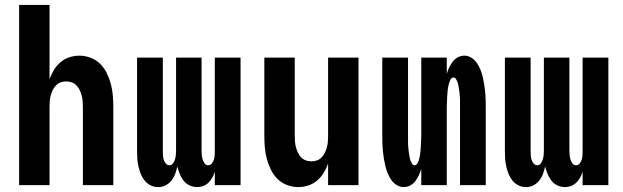

<svg xmlns="http://www.w3.org/2000/svg" viewBox="-20 -755 2540 783"><path d="M58 0V-735H182V-432Q189 -452 200 -470Q211 -488 227 -501.5Q243 -515 263 -521.5Q283 -528 304 -528Q327 -528 349.5 -519.5Q372 -511 388.5 -494.5Q405 -478 415.5 -456.5Q426 -435 432 -412.5Q438 -390 440 -366.5Q442 -343 442 -320V0H318V-320Q318 -332 317 -343.5Q316 -355 313 -366Q310 -377 305 -387.5Q300 -398 292 -406.5Q284 -415 273 -419Q262 -423 250 -423Q238 -423 227 -419Q216 -415 208 -406.5Q200 -398 195 -387.5Q190 -377 187 -366Q184 -355 183 -343.5Q182 -332 182 -320V0Z M625 8Q609 8 594.5 1Q580 -6 570 -18.5Q560 -31 554 -46Q548 -61 544.5 -76.5Q541 -92 540 -107.5Q539 -123 539 -139V-520H644V-139Q644 -130 644.5 -121.5Q645 -113 647.5 -104.5Q650 -96 656 -88.5Q662 -81 671 -81Q680 -81 685.5 -88.5Q691 -96 693.5 -104.5Q696 -113 697 -121.5Q698 -130 698 -139V-520H802V-139Q802 -130 803 -121.5Q804 -113 806.5 -104.5Q809 -96 814.5 -88.5Q820 -81 829 -81Q838 -81 844 -88.5Q850 -96 852.5 -104.5Q855 -113 855.5 -121.5Q856 -130 856 -139V-520H961V0H856V-55Q852 -42 846 -31Q840 -20 830.5 -10.5Q821 -1 809 3.5Q797 8 784 8Q768 8 753 1Q738 -6 728.5 -18.5Q719 -31 713 -46Q707 -61 703 -76Q700 -61 694.5 -46Q689 -31 679 -18.5Q669 -6 655 1Q641 8 625 8Z M1196 8Q1173 8 1150.5 -0.5Q1128 -9 1111.5 -25.5Q1095 -42 1084.5 -63.5Q1074 -85 1068 -107.5Q1062 -130 1060 -153.5Q1058 -177 1058 -200V-520H1182V-200Q1182 -188 1183 -176.5Q1184 -165 1187 -154Q1190 -143 1195 -132.5Q1200 -122 1208 -113.5Q1216 -105 1227 -101Q1238 -97 1250 -97Q1262 -97 1273 -101Q1284 -105 1292 -113.5Q1300 -122 1305 -132.5Q1310 -143 1313 -154Q1316 -165 1317 -176.5Q1318 -188 1318 -200V-520H1442V0H1318V-88Q1311 -68 1300 -50Q1289 -32 1273 -18.5Q1257 -5 1237 1.5Q1217 8 1196 8Z M1626 8Q1611 8 1597.5 -0.5Q1584 -9 1575.5 -21.5Q1567 -34 1561 -48.5Q1555 -63 1551.5 -78Q1548 -93 1545.5 -108Q1543 -123 1541.5 -138.5Q1540 -154 1539.5 -169.5Q1539 -185 1539 -200V-520H1644V-200Q1644 -194 1644 -187.5Q1644 -181 1644 -174.5Q1644 -168 1644.5 -161.5Q1645 -155 1645.5 -148.5Q1646 -142 1647 -136Q1648 -130 1649 -123.5Q1650 -117 1651 -111Q1652 -105 1654.5 -99Q1657 -93 1660.5 -87Q1664 -81 1671 -81Q1677 -81 1681 -87Q1685 -93 1687 -99Q1689 -105 1690.5 -111Q1692 -117 1693 -123.5Q1694 -130 1694.5 -136Q1695 -142 1695.5 -148.5Q1696 -155 1696.5 -161.5Q1697 -168 1697 -174.5Q1697 -181 1697.5 -187.5Q1698 -194 1698 -200V-520H1802V-454Q1806 -467 1812 -480Q1818 -493 1826.5 -504Q1835 -515 1847.5 -521.5Q1860 -528 1874 -528Q1889 -528 1902.5 -519.5Q1916 -511 1924.5 -498.5Q1933 -486 1939 -471.5Q1945 -457 1948.5 -442Q1952 -427 1954.5 -412Q1957 -397 1958.5 -381.5Q1960 -366 1960.5 -350.5Q1961 -335 1961 -320V0H1856V-320Q1856 -326 1856 -332.5Q1856 -339 1856 -345.5Q1856 -352 1855.5 -358.5Q1855 -365 1854.5 -371.5Q1854 -378 1853 -384Q1852 -390 1851 -396.5Q1850 -403 1849 -409Q1848 -415 1845.5 -421Q1843 -427 1839.5 -433Q1836 -439 1829 -439Q1823 -439 1819 -433Q1815 -427 1813 -421Q1811 -415 1809.5 -409Q1808 -403 1807 -396.5Q1806 -390 1805.5 -384Q1805 -378 1804.5 -371.5Q1804 -365 1803.5 -358.5Q1803 -352 1803 -345.5Q1803 -339 1802.5 -332.5Q1802 -326 1802 -320V0H1698V-66Q1694 -53 1688 -40Q1682 -27 1673.5 -16Q1665 -5 1652.5 1.5Q1640 8 1626 8Z M2125 8Q2109 8 2094.5 1Q2080 -6 2070 -18.5Q2060 -31 2054 -46Q2048 -61 2044.5 -76.5Q2041 -92 2040 -107.5Q2039 -123 2039 -139V-520H2144V-139Q2144 -130 2144.5 -121.5Q2145 -113 2147.5 -104.5Q2150 -96 2156 -88.5Q2162 -81 2171 -81Q2180 -81 2185.5 -88.5Q2191 -96 2193.5 -104.5Q2196 -113 2197 -121.5Q2198 -130 2198 -139V-520H2302V-139Q2302 -130 2303 -121.5Q2304 -113 2306.5 -104.5Q2309 -96 2314.5 -88.5Q2320 -81 2329 -81Q2338 -81 2344 -88.5Q2350 -96 2352.5 -104.5Q2355 -113 2355.5 -121.5Q2356 -130 2356 -139V-520H2461V0H2356V-55Q2352 -42 2346 -31Q2340 -20 2330.5 -10.5Q2321 -1 2309 3.5Q2297 8 2284 8Q2268 8 2253 1Q2238 -6 2228.5 -18.5Q2219 -31 2213 -46Q2207 -61 2203 -76Q2200 -61 2194.5 -46Q2189 -31 2179 -18.5Q2169 -6 2155 1Q2141 8 2125 8Z"/></svg>

Font: Iosevka Extrabold
Style: Regular
Weight: 800
Monospace: yes
Designer: Belleve Invis
Foundry: Belleve Invis
Version: Version 32.5.0; ttfautohint (v1.8.4)